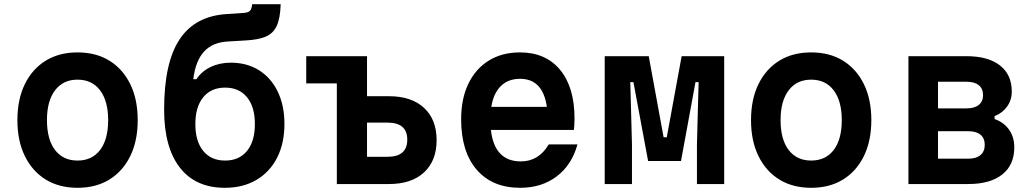

<svg xmlns="http://www.w3.org/2000/svg" viewBox="-20 -878 4940 916"><path d="M350 18Q262 18 198 -21.5Q134 -61 98.5 -133.5Q63 -206 63 -305Q63 -404 98.5 -476.5Q134 -549 198 -588.5Q262 -628 350 -628Q438 -628 502 -588.5Q566 -549 601.5 -476.5Q637 -404 637 -305Q637 -206 601.5 -133.5Q566 -61 502 -21.5Q438 18 350 18ZM350 -112Q419 -112 457.5 -162.5Q496 -213 496 -305Q496 -396 457.5 -447Q419 -498 350 -498Q281 -498 242.5 -447Q204 -396 204 -305Q204 -213 242.5 -162.5Q281 -112 350 -112Z M1053 18Q913 18 838 -78.5Q763 -175 763 -355Q763 -579 837 -690.5Q911 -802 1063 -811L1138 -816Q1163 -817 1172 -826Q1181 -835 1183 -858H1319Q1317 -790 1300 -754Q1283 -718 1247 -703Q1211 -688 1151 -685L1067 -680Q994 -676 953.5 -632Q913 -588 902 -500H917Q942 -538 985 -558.5Q1028 -579 1081 -579Q1158 -579 1215.5 -543Q1273 -507 1305 -441Q1337 -375 1337 -287Q1337 -194 1302 -125.5Q1267 -57 1203 -19.5Q1139 18 1053 18ZM1054 -112Q1121 -112 1158.5 -158Q1196 -204 1196 -286Q1196 -368 1158.5 -414Q1121 -460 1054 -460Q987 -460 949.5 -414Q912 -368 912 -286Q912 -204 949.5 -158Q987 -112 1054 -112Z M1587 0V-480H1441V-610H1731V-419H1836Q1943 -419 2003 -363.5Q2063 -308 2063 -209Q2063 -111 2003 -55.5Q1943 0 1836 0ZM1731 -130H1829Q1923 -130 1923 -212Q1923 -293 1829 -293H1731Z M2735 -189Q2708 -91 2636 -36.5Q2564 18 2462 18Q2329 18 2254.5 -68Q2180 -154 2180 -309Q2180 -407 2214.5 -478.5Q2249 -550 2312 -589Q2375 -628 2461 -628Q2583 -628 2652 -545Q2721 -462 2721 -312Q2721 -297 2720 -283.5Q2719 -270 2718 -258H2322Q2339 -108 2465 -108Q2550 -108 2598 -189ZM2461 -502Q2404 -502 2369 -467Q2334 -432 2324 -368H2589Q2570 -502 2461 -502Z M2865 0V-610H3075L3146 -223H3161L3232 -610H3435V0H3305V-190L3313 -486H3298L3229 -110H3072L3002 -486H2987L2995 -190V0Z M3850 18Q3762 18 3698 -21.5Q3634 -61 3598.5 -133.5Q3563 -206 3563 -305Q3563 -404 3598.5 -476.5Q3634 -549 3698 -588.5Q3762 -628 3850 -628Q3938 -628 4002 -588.5Q4066 -549 4101.5 -476.5Q4137 -404 4137 -305Q4137 -206 4101.5 -133.5Q4066 -61 4002 -21.5Q3938 18 3850 18ZM3850 -112Q3919 -112 3957.5 -162.5Q3996 -213 3996 -305Q3996 -396 3957.5 -447Q3919 -498 3850 -498Q3781 -498 3742.5 -447Q3704 -396 3704 -305Q3704 -213 3742.5 -162.5Q3781 -112 3850 -112Z M4314 0V-610H4591Q4694 -610 4750.5 -566Q4807 -522 4807 -441Q4807 -401 4785 -370Q4763 -339 4725 -324V-310Q4769 -295 4794 -259.5Q4819 -224 4819 -175Q4819 -91 4761.5 -45.5Q4704 0 4599 0ZM4455 -361H4592Q4629 -361 4649.5 -377.5Q4670 -394 4670 -424Q4670 -455 4649.5 -471.5Q4629 -488 4592 -488H4455ZM4455 -121H4600Q4637 -121 4657.5 -138Q4678 -155 4678 -187Q4678 -219 4657.5 -235.5Q4637 -252 4600 -252H4455Z"/></svg>

Font: Martian Mono SemiBold
Style: Regular
Weight: 600
Monospace: yes
Designer: Roman Shamin
Foundry: Evil Martians
Version: Version 1.000; ttfautohint (v1.8.4.7-5d5b)